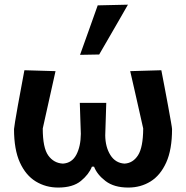

<svg xmlns="http://www.w3.org/2000/svg" viewBox="-20 -810 816 842"><path d="M235 12.5Q181 12.5 137 -14.2Q93 -41 67.2 -97.5Q41.5 -154 41.5 -244Q41.5 -248.5 46.2 -277Q51 -305.5 58.2 -346.5Q65.5 -387.5 73.5 -429.2Q81.5 -471 87 -502L223.5 -498Q214.5 -457 204.2 -411.5Q194 -366 184.5 -323Q175 -280 167.5 -246.5Q167.5 -161.5 191.8 -128Q216 -94.5 256 -92.5Q295.5 -95 314.8 -131.5Q334 -168 334.5 -223Q333.5 -259 332.2 -291.2Q331 -323.5 330 -359H446Q445 -322 443.8 -288Q442.5 -254 441.5 -216.5Q442 -165.5 464 -130.2Q486 -95 526 -92.5Q563 -94.5 585.2 -129Q607.5 -163.5 608 -246.5Q600.5 -280 590.8 -323Q581 -366 570.8 -411.5Q560.5 -457 551 -498L687.5 -502Q693.5 -471 701.5 -429.2Q709.5 -387.5 717 -346.5Q724.5 -305.5 729.5 -277Q734.5 -248.5 734.5 -244Q734.5 -154 709 -97.5Q683.5 -41 640.2 -14.2Q597 12.5 542.5 12.5Q480.5 12.5 443.2 -15.8Q406 -44 392.5 -79H383Q370 -45.5 334.8 -16.5Q299.5 12.5 235 12.5ZM331 -569.5Q350.5 -623.5 369.8 -677.8Q389 -732 408.5 -786.5L541 -789.5Q523.5 -758.5 501.5 -720.5Q479.5 -682.5 457 -643.5Q434.5 -604.5 415 -571Z"/></svg>

Font: Commissioner Loud SemiBold
Style: Regular
Weight: 600
Designer: Kostas Bartsokas
Foundry: Kostas Bartsokas
Version: Version 1.000; ttfautohint (v1.8.3)